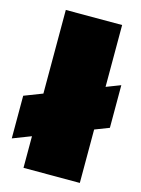

<svg xmlns="http://www.w3.org/2000/svg" viewBox="-129 -853 679 922"><g transform="rotate(15 211.0 -392.5)"><path d="M-10 -122 432 -293V-505L-10 -334ZM81 0H361V-785H81Z"/></g></svg>

Font: Anybody ExtraExpanded Black
Style: Regular
Weight: 900
Width: 8
Version: Version 1.113;gftools[0.9.25]